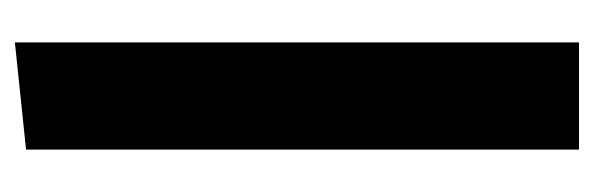

<svg xmlns="http://www.w3.org/2000/svg" viewBox="-290 -508 798 258"><g transform="rotate(-90 109.0 -379.0)"><path d="M181 0H37V-743L181 -758Z"/></g></svg>

Font: Fira Sans Compressed ExtraBold
Style: Regular
Weight: 800
Width: 1
Designer: bBox Type GmbH & Carrois Corporate GbR & Edenspiekermann AG
Foundry: bBox Type GmbH & Carrois Corporate GbR & Edenspiekermann AG
Version: Version 4.301